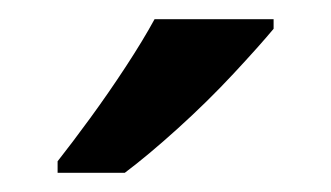

<svg xmlns="http://www.w3.org/2000/svg" viewBox="-20 -786 345 200"><path d="M265 -756Q250 -738 223 -709Q196 -680 165 -652Q134 -624 110 -606H40V-618Q55 -637 74 -663Q93 -689 111 -716.5Q129 -744 141 -766H265Z"/></svg>

Font: Noto Sans Telugu Medium
Style: Regular
Weight: 500
Designer: Jelle Bosma - Monotype Design Team
Foundry: Monotype Imaging Inc.
Version: Version 2.005; ttfautohint (v1.8.4.7-5d5b)